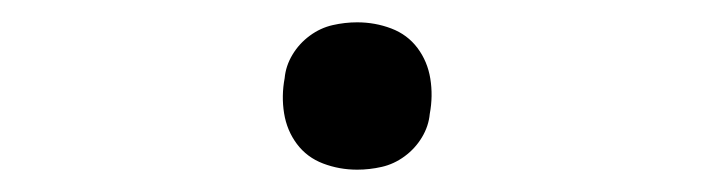

<svg xmlns="http://www.w3.org/2000/svg" viewBox="-20 -426 640 172"><path d="M300 -274Q284 -274 269.5 -279.5Q255 -285 246 -297Q237 -309 234.5 -324.5Q232 -340 235 -356Q236 -367 242 -377Q248 -387 257.5 -394Q267 -401 278 -403.5Q289 -406 300 -406Q316 -406 330.5 -400.5Q345 -395 354 -383Q363 -371 365.5 -355.5Q368 -340 365 -324Q364 -313 358 -303Q352 -293 342.5 -286Q333 -279 322 -276.5Q311 -274 300 -274Z"/></svg>

Font: Iosevka Light Extended
Style: Italic
Weight: 300
Width: 7
Italic angle: -9°
Monospace: yes
Designer: Belleve Invis
Foundry: Belleve Invis
Version: Version 32.5.0; ttfautohint (v1.8.4)